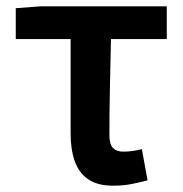

<svg xmlns="http://www.w3.org/2000/svg" viewBox="-20 -575 579 609"><path d="M339 14Q289 14 259.5 -6.5Q230 -27 217 -64Q204 -101 204 -152V-451H30V-549L110 -555H509V-451H332Q330 -369 328.5 -290Q327 -211 327 -146Q327 -117 338.5 -105.5Q350 -94 371 -94Q386 -94 400 -96Q414 -98 430 -102L448 -3Q426 3 398.5 8.5Q371 14 339 14Z"/></svg>

Font: Noto Sans KR SemiBold
Style: Regular
Weight: 600
Designer: Ryoko NISHIZUKA  (kana, bopomofo & ideographs); Paul D. Hunt (Latin, Greek & Cyrillic); Sandoll Communications , Soo-you
Foundry: Adobe
Version: Version 2.004-H2;hotconv 1.0.118;makeotfexe 2.5.65603